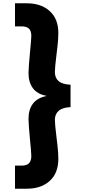

<svg xmlns="http://www.w3.org/2000/svg" viewBox="-20 -934 539 1165"><path d="M408 -284Q359 -282 336 -261.5Q313 -241 313 -207Q313 -180 323 -100Q324 -92 329 -48.5Q334 -5 334 30Q334 116 282 163.5Q230 211 143 211H71V71H110Q142 71 156 56.5Q170 42 170 13Q170 -10 162 -86Q153 -183 153 -213Q153 -269 179.5 -304.5Q206 -340 260 -351V-353Q206 -363 179.5 -399Q153 -435 153 -490Q153 -520 162 -617Q170 -695 170 -717Q170 -746 156 -760Q142 -774 110 -774H71V-914H143Q230 -914 282 -866.5Q334 -819 334 -734Q334 -699 329 -655.5Q324 -612 323 -604Q313 -524 313 -497Q313 -461 336 -441.5Q359 -422 408 -420Z"/></svg>

Font: Fz Poppins
Style: Bold
Weight: 700
Designer: Ninad Kale (Devanagari), Jonny Pinhorn (Latin)
Foundry: Indian Type Foundry
Version: Vit hóa bi Vntype.Com & FontZin.Com